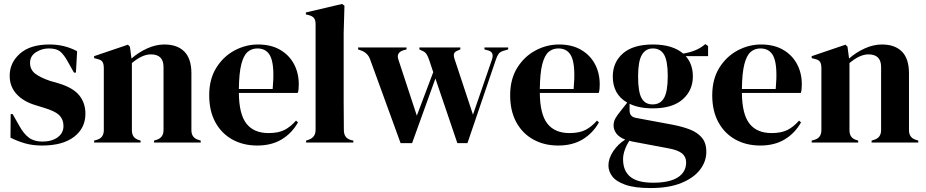

<svg xmlns="http://www.w3.org/2000/svg" viewBox="-20 -721 4683 971"><path d="M193 15Q144 15 105 3.5Q66 -8 33 -25L34 -144H44L78 -84Q100 -44 126.5 -24.5Q153 -5 194 -5Q242 -5 271.5 -26.5Q301 -48 301 -84Q301 -117 280 -138Q259 -159 202 -176L160 -189Q99 -207 64 -245Q29 -283 29 -338Q29 -404 81 -450Q133 -496 230 -496Q269 -496 303.5 -487.5Q338 -479 370 -462L364 -354H354L319 -416Q300 -449 281.5 -462.5Q263 -476 226 -476Q192 -476 162 -457Q132 -438 132 -403Q132 -369 157.5 -349Q183 -329 233 -312L278 -299Q350 -277 381 -238.5Q412 -200 412 -146Q412 -73 354.5 -29Q297 15 193 15Z M456 0V-10L470 -14Q505 -24 505 -63V-376Q505 -398 498 -408.5Q491 -419 471 -423L456 -427V-437L627 -495L637 -485L645 -425Q680 -456 724 -476Q768 -496 811 -496Q877 -496 912.5 -460Q948 -424 948 -350V-62Q948 -23 986 -13L995 -10V0H759V-10L772 -14Q807 -25 807 -63V-382Q807 -446 743 -446Q699 -446 647 -402V-62Q647 -23 682 -13L691 -10V0Z M1285 -496Q1350 -496 1396 -469.5Q1442 -443 1466.5 -397.5Q1491 -352 1491 -294Q1491 -283 1490 -271.5Q1489 -260 1486 -251H1188Q1189 -143 1226.5 -95.5Q1264 -48 1338 -48Q1388 -48 1419 -64Q1450 -80 1477 -111L1487 -102Q1456 -47 1404.5 -16Q1353 15 1281 15Q1210 15 1155 -15.5Q1100 -46 1069 -103Q1038 -160 1038 -239Q1038 -321 1074 -378.5Q1110 -436 1166.5 -466Q1223 -496 1285 -496ZM1282 -476Q1253 -476 1232.5 -458.5Q1212 -441 1200.5 -396.5Q1189 -352 1188 -271H1359Q1369 -380 1351 -428Q1333 -476 1282 -476Z M1528 0V-10L1540 -14Q1576 -26 1576 -64V-599Q1576 -619 1568 -629.5Q1560 -640 1540 -645L1527 -648V-658L1710 -701L1722 -692L1718 -552V-210Q1718 -173 1718.5 -136.5Q1719 -100 1719 -64Q1719 -44 1727 -31.5Q1735 -19 1754 -13L1767 -10V0Z M2006 3 1852 -420Q1841 -452 1808 -465L1791 -471V-481H2036V-471L2021 -467Q1982 -455 1995 -419L2088 -136L2171 -356L2152 -413Q2145 -435 2137.5 -446.5Q2130 -458 2118 -463L2101 -471V-481H2308V-471L2294 -465Q2279 -459 2276 -449Q2273 -439 2280 -419L2372 -141L2467 -417Q2481 -455 2452 -465L2430 -471V-481H2550V-471L2526 -464Q2509 -459 2501.5 -448.5Q2494 -438 2488 -420L2344 3H2293L2182 -324L2064 3Z M2807 -496Q2872 -496 2918 -469.5Q2964 -443 2988.5 -397.5Q3013 -352 3013 -294Q3013 -283 3012 -271.5Q3011 -260 3008 -251H2710Q2711 -143 2748.5 -95.5Q2786 -48 2860 -48Q2910 -48 2941 -64Q2972 -80 2999 -111L3009 -102Q2978 -47 2926.5 -16Q2875 15 2803 15Q2732 15 2677 -15.5Q2622 -46 2591 -103Q2560 -160 2560 -239Q2560 -321 2596 -378.5Q2632 -436 2688.5 -466Q2745 -496 2807 -496ZM2804 -476Q2775 -476 2754.5 -458.5Q2734 -441 2722.5 -396.5Q2711 -352 2710 -271H2881Q2891 -380 2873 -428Q2855 -476 2804 -476Z M3281 -173Q3212 -173 3164 -196V-162Q3164 -131 3195 -125L3383 -90Q3430 -81 3468 -66.5Q3506 -52 3529 -25.5Q3552 1 3552 47Q3552 96 3520 137.5Q3488 179 3425.5 204.5Q3363 230 3270 230Q3190 230 3143 213.5Q3096 197 3076.5 171Q3057 145 3057 116Q3057 80 3081.5 43.5Q3106 7 3142 -15Q3111 -27 3097 -46Q3083 -65 3083 -87Q3083 -107 3093.5 -124.5Q3104 -142 3119 -160L3152 -202Q3079 -244 3079 -334Q3079 -406 3130.5 -451Q3182 -496 3282 -496Q3333 -496 3371.5 -484Q3410 -472 3435 -450Q3467 -455 3495.5 -466.5Q3524 -478 3547 -498L3561 -488V-437H3448Q3484 -397 3484 -334Q3484 -264 3432.5 -218.5Q3381 -173 3281 -173ZM3280 -193Q3320 -193 3338.5 -226Q3357 -259 3357 -336Q3357 -413 3338.5 -444.5Q3320 -476 3282 -476Q3245 -476 3226 -443.5Q3207 -411 3207 -334Q3207 -257 3224.5 -225Q3242 -193 3280 -193ZM3131 84Q3131 143 3167.5 173Q3204 203 3283 203Q3366 203 3408 176Q3450 149 3450 100Q3450 72 3429.5 55Q3409 38 3360 29L3179 -5Q3171 -7 3163 -9Q3149 11 3140 36.5Q3131 62 3131 84Z M3829 -496Q3894 -496 3940 -469.5Q3986 -443 4010.5 -397.5Q4035 -352 4035 -294Q4035 -283 4034 -271.5Q4033 -260 4030 -251H3732Q3733 -143 3770.5 -95.5Q3808 -48 3882 -48Q3932 -48 3963 -64Q3994 -80 4021 -111L4031 -102Q4000 -47 3948.5 -16Q3897 15 3825 15Q3754 15 3699 -15.5Q3644 -46 3613 -103Q3582 -160 3582 -239Q3582 -321 3618 -378.5Q3654 -436 3710.5 -466Q3767 -496 3829 -496ZM3826 -476Q3797 -476 3776.5 -458.5Q3756 -441 3744.5 -396.5Q3733 -352 3732 -271H3903Q3913 -380 3895 -428Q3877 -476 3826 -476Z M4085 0V-10L4099 -14Q4134 -24 4134 -63V-376Q4134 -398 4127 -408.5Q4120 -419 4100 -423L4085 -427V-437L4256 -495L4266 -485L4274 -425Q4309 -456 4353 -476Q4397 -496 4440 -496Q4506 -496 4541.5 -460Q4577 -424 4577 -350V-62Q4577 -23 4615 -13L4624 -10V0H4388V-10L4401 -14Q4436 -25 4436 -63V-382Q4436 -446 4372 -446Q4328 -446 4276 -402V-62Q4276 -23 4311 -13L4320 -10V0Z"/></svg>

Font: DM Serif Display
Style: Regular
Weight: 400
Designer: Colophon Foundry, Frank Grießhammer
Foundry: Colophon Foundry
Version: Version 5.200; ttfautohint (v1.8.3)